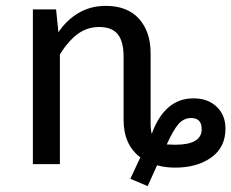

<svg xmlns="http://www.w3.org/2000/svg" viewBox="-20 -559 788 654"><path d="M483 75 424 50 458 -23Q401 -66 401 -150V-365Q401 -418 381 -442.5Q361 -467 318 -467Q277 -467 245 -443.5Q213 -420 184 -374V0H92V-527H171L179 -449Q206 -490 247 -514.5Q288 -539 340 -539Q414 -539 453.5 -495Q493 -451 493 -378V-140Q493 -116 497 -103L498 -106Q542 -224 639 -224Q688 -224 718 -195.5Q748 -167 748 -121Q748 -57 699.5 -22.5Q651 12 577 12Q543 12 515 4ZM577 -66Q667 -66 667 -119Q667 -157 631 -157Q606 -157 588 -136.5Q570 -116 548 -67Z"/></svg>

Font: Trujillo
Style: Regular
Weight: 400
Designer: Fira Sans original fonts by bBox Type GmbH, Carrois Corporate GbR, & Edenspiekermann AG / Changes by Cristiano Sobral
Foundry: Fira Sans original fonts by bBox Type GmbH, Carrois Corporate GbR, & Edenspiekermann AG / Changes by Cristiano Sobral
Version: Version 4.301;October 17, 2021;FontCreator 14.0.0.2814 64-bi